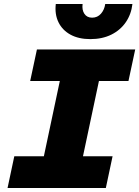

<svg xmlns="http://www.w3.org/2000/svg" viewBox="-20 -947 701 967"><path d="M167 0 315 -698H512L364 0ZM166 -698H661L627 -539H132ZM52 -160H547L513 0H18ZM435 -750Q376 -750 335 -772.5Q294 -795 274.5 -835Q255 -875 261 -927H396Q392 -897 405 -877.5Q418 -858 444 -858Q471 -858 488.5 -878Q506 -898 510 -927H647Q641 -875 613.5 -835Q586 -795 540.5 -772.5Q495 -750 435 -750Z"/></svg>

Font: Azeret Mono Thin ExtraBold
Style: Italic
Weight: 800
Italic angle: -12°
Version: Version 1.002